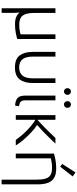

<svg xmlns="http://www.w3.org/2000/svg" viewBox="728 -1546 1002 2499"><g transform="rotate(90 1229.5 -296.0)"><path d="M87 184V-516H148V-238Q148 -134 182.5 -89.5Q217 -45 298 -45Q340 -45 375.5 -50.5Q411 -56 426 -61V-516H487V-19Q452 -8 403 1Q354 10 293 10Q238 10 201 -5.5Q164 -21 143 -51Q146 -20 146.5 12Q147 44 147 74V184Z M857 11Q747 11 701 -51Q655 -113 655 -220V-516H716V-224Q716 -129 752 -86.5Q788 -44 857 -44Q927 -44 963 -86.5Q999 -129 999 -224V-516H1060V-220Q1060 -113 1013.5 -51Q967 11 857 11Z M1354 9Q1285 5 1254.5 -24Q1224 -53 1224 -122V-516H1285V-129Q1285 -96 1292.5 -79Q1300 -62 1316.5 -54.5Q1333 -47 1362 -42ZM1339 -627Q1321 -627 1308.5 -639.5Q1296 -652 1296 -673Q1296 -693 1308.5 -705.5Q1321 -718 1339 -718Q1358 -718 1370.5 -705.5Q1383 -693 1383 -673Q1383 -652 1370.5 -639.5Q1358 -627 1339 -627ZM1170 -627Q1152 -627 1139.5 -639.5Q1127 -652 1127 -673Q1127 -693 1139.5 -705.5Q1152 -718 1170 -718Q1188 -718 1201 -705.5Q1214 -693 1214 -673Q1214 -652 1201 -639.5Q1188 -627 1170 -627Z M1478 0V-516H1539V-282Q1584 -322 1627.5 -364.5Q1671 -407 1709 -446.5Q1747 -486 1775 -516H1849Q1816 -480 1773 -436.5Q1730 -393 1686.5 -351Q1643 -309 1606 -277Q1652 -248 1702.5 -201Q1753 -154 1798 -101Q1843 -48 1873 0H1800Q1767 -49 1721.5 -99Q1676 -149 1628 -190Q1580 -231 1539 -255V0Z M2318 185V-268Q2318 -341 2304.5 -386Q2291 -431 2258 -451.5Q2225 -472 2166 -472Q2121 -472 2086 -465.5Q2051 -459 2040 -456V0H1979V-498Q2009 -506 2058 -516Q2107 -526 2174 -526Q2254 -526 2298.5 -496.5Q2343 -467 2361 -413.5Q2379 -360 2379 -288V185ZM2149 -578 2113 -604 2224 -777 2276 -741Z"/></g></svg>

Font: Ubuntu Sans Light
Style: Regular
Weight: 300
Designer: Dalton Maag Ltd
Foundry: Dalton Maag Ltd
Version: Version 1.006; ttfautohint (v1.8.4.7-5d5b)